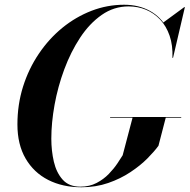

<svg xmlns="http://www.w3.org/2000/svg" viewBox="-20 -780 800 810"><path d="M323.5 10Q244 10 183.2 -21Q122.5 -52 88 -111.2Q53.5 -170.5 53.5 -255Q53.5 -339 77.2 -414.5Q101 -490 143.8 -553.2Q186.5 -616.5 243.2 -662.8Q300 -709 366.2 -734.5Q432.5 -760 503.5 -760Q565.5 -760 613 -733.8Q660.5 -707.5 686.5 -657.5Q712.5 -607.5 709.5 -536H707.5Q709.5 -589 695.5 -629.5Q681.5 -670 655.5 -697.5Q629.5 -725 595.5 -739Q561.5 -753 522.5 -753Q460.5 -753 409 -717Q357.5 -681 318 -621Q278.5 -561 251.2 -487.5Q224 -414 210.2 -338Q196.5 -262 196.5 -195Q196.5 -144 207.2 -97.8Q218 -51.5 244.5 -22Q271 7.5 318.5 7.5Q357.5 7.5 387.2 -8Q417 -23.5 438.8 -46Q460.5 -68.5 475.2 -90.5Q490 -112.5 497.5 -125L539.5 -284.5H679.5L648.5 -165Q631.5 -141.5 601.8 -111.5Q572 -81.5 530.2 -53.8Q488.5 -26 436.5 -8Q384.5 10 323.5 10ZM444.5 -283.5V-286.5H744.5V-283.5ZM708 -536V-562.5Q707 -592 697.2 -625Q687.5 -658 667.5 -684L757.5 -750H760L710 -536Z"/></svg>

Font: Bodoni Moda 72pt SemiBold
Style: Italic
Weight: 600
Italic angle: -13°
Designer: Owen Earl
Foundry: indestructible type
Version: Version 2.004